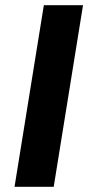

<svg xmlns="http://www.w3.org/2000/svg" viewBox="-20 -720 353 740"><path d="M36 0 149 -700H300L187 0Z"/></svg>

Font: Georama Extended SemiBold
Style: Italic
Weight: 600
Width: 7
Italic angle: -9°
Designer: Jean-Baptiste Levee
Foundry: Production Type
Version: Version 1.000